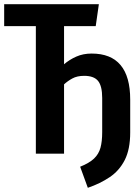

<svg xmlns="http://www.w3.org/2000/svg" viewBox="-27 -729 663 911"><path d="M276.9 -605.1V-424.1Q302.6 -446.2 335.1 -460.5Q367.7 -474.9 407.7 -474.9Q590.8 -474.9 590.8 -256.4V-100.5Q590.8 -20.5 564.9 30.3Q539 81 493.6 111.5Q448.2 142.1 389.7 162.1L353.3 62.1Q396.9 44.6 419.2 23.3Q441.5 2.1 449.7 -27.9Q457.9 -57.9 457.9 -102.1V-264.1Q457.9 -321 438.2 -345.1Q418.5 -369.2 372.3 -369.2Q339 -369.2 316.2 -356.7Q293.3 -344.1 276.9 -328.7V0H143.1V-605.1H-7.2V-709.2H442.1L427.2 -605.1Z"/></svg>

Font: Fira Code SemiBold
Style: Regular
Weight: 600
Designer: Carrois Corporate, Edenspiekermann AG, Nikita Prokopov
Foundry: Carrois Corporate, Edenspiekermann AG, Nikita Prokopov
Version: Version 6.002